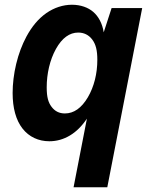

<svg xmlns="http://www.w3.org/2000/svg" viewBox="-20 -581 642 809"><path d="M290 208H432.1L579.1 -546.9H450.2L417 -444.8C411.1 -482.9 394.5 -512.2 373 -530.8C351.6 -549.3 320.3 -561 283.2 -561C245.6 -561 208.5 -548.8 175.3 -525.9C140.6 -501.5 113.8 -468.3 91.3 -426.8C72.8 -392.1 58.6 -354.5 48.3 -312C38.1 -270 33.2 -226.6 33.2 -189C33.2 -126.5 46.9 -75.2 74.7 -39.6C102.5 -3.9 142.6 14.2 188 14.2C218.8 14.2 248 5.9 274.9 -10.3C301.8 -26.4 325.7 -50.3 346.2 -81.1ZM253.4 -103C229 -103 210.9 -112.8 197.3 -130.9C183.6 -148.9 176.8 -171.4 176.8 -212.9C176.8 -270 189.9 -328.6 215.8 -375C241.7 -421.4 273.4 -443.8 309.6 -443.8C333.5 -443.8 353.5 -434.1 368.2 -415C384.3 -394 390.1 -367.2 390.1 -329.1C390.1 -271 376.5 -215.8 350.1 -170.9C323.2 -125.5 291 -103 253.4 -103Z"/></svg>

Font: Hack
Style: Bold Oblique
Weight: 700
Italic angle: -12°
Monospace: yes
Designer: Christopher Simpkins
Foundry: Christopher Simpkins
Version: Version 2.010